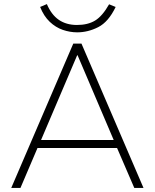

<svg xmlns="http://www.w3.org/2000/svg" viewBox="-20 -918 756 938"><path d="M35 0 338 -705H378L681 0H636L548 -204L575 -195H139L167 -204L80 0ZM357 -648 178 -228 156 -234H558L538 -228L359 -648ZM357 -760Q322 -760 287 -772Q252 -784 223 -811.5Q194 -839 176 -884L209 -898Q231 -846 267.5 -821Q304 -796 356 -796Q409 -796 444.5 -817.5Q480 -839 513 -897L545 -884Q510 -811 460 -785.5Q410 -760 357 -760Z"/></svg>

Font: Nunito Sans 12pt ExtraLight
Style: Regular
Weight: 200
Designer: Vernon Adams
Foundry: Vernon Adams
Version: Version 3.101;gftools[0.9.27]